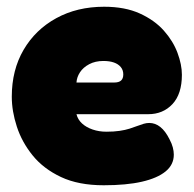

<svg xmlns="http://www.w3.org/2000/svg" viewBox="-20 -530 575 570"><path d="M288 20Q213 20 161 -4.5Q109 -29 77 -68.5Q45 -108 30 -154Q15 -200 15 -243Q15 -322 50 -382Q85 -442 147 -476Q209 -510 289 -510Q351 -510 395 -490Q439 -470 466.5 -439Q494 -408 507 -373Q520 -338 520 -308Q520 -251 492 -221Q464 -191 420 -191H207Q211 -175 223.5 -163.5Q236 -152 255 -145.5Q274 -139 296 -139Q318 -139 335 -141.5Q352 -144 364.5 -148Q377 -152 387.5 -156Q398 -160 406.5 -162.5Q415 -165 423 -165Q441 -165 456 -153Q471 -141 483 -117Q490 -104 493 -92.5Q496 -81 496 -71Q496 -41 471.5 -21Q447 -1 401 9.5Q355 20 288 20ZM207 -285H319Q333 -285 339.5 -291Q346 -297 346 -309Q346 -322 338.5 -331Q331 -340 318 -344.5Q305 -349 287 -349Q263 -349 245 -339.5Q227 -330 217.5 -315.5Q208 -301 207 -285Z"/></svg>

Font: Fredoka Light
Style: Regular
Weight: 300
Designer: Ben Nathan
Foundry: Milena B. Brandão, Ben Nathan
Version: Version 2.001